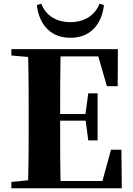

<svg xmlns="http://www.w3.org/2000/svg" viewBox="-20 -1011 714 1031"><path d="M634 0 632 -207H576L530 -39H305C303 -118 303 -196 303 -363H440L454 -257H504V-510H454L439 -399H303C303 -505 303 -608 305 -708H508L554 -548H612L613 -747H41V-713L131 -705C134 -602 134 -499 134 -395V-351C134 -247 134 -144 131 -43L41 -34V0ZM538 -984 514 -991C493 -933 437 -892 358 -892C279 -892 224 -931 202 -991L178 -984C186 -904 233 -808 358 -808C483 -808 530 -904 538 -984Z"/></svg>

Font: GenKiMin2 TW H
Style: Regular
Weight: 900
Version: Version 2.100;PS 2.1;hotconv 16.6.51;makeotf.lib2.5.65220 DE